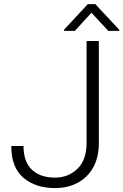

<svg xmlns="http://www.w3.org/2000/svg" viewBox="-20 -912 605 941"><path d="M404.3 -211.9V-710.9H464.4V-211.9Q464.4 -140.1 436.5 -90.8Q408.7 -41.5 360.1 -15.9Q311.5 9.8 250 9.8Q153.8 9.8 94.5 -41Q35.2 -91.8 35.2 -196.3H95.2Q95.2 -119.6 136 -80.6Q176.8 -41.5 250 -41.5Q314.5 -41.5 359.4 -84.7Q404.3 -127.9 404.3 -211.9ZM447.3 -891.6 564.9 -765.6V-760.7H510.7L428.2 -849.6L346.7 -760.7H293.9V-766.6L410.2 -891.6Z"/></svg>

Font: Vazirmatn UI FD ExtraLight
Style: Regular
Weight: 200
Designer: Saber Rastikerdar
Foundry: Saber Rastikerdar
Version: Version 33.003